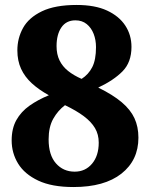

<svg xmlns="http://www.w3.org/2000/svg" viewBox="-20 -744 604 774"><path d="M276 10Q189 10 134 -16Q79 -42 53 -84.5Q27 -127 27 -178Q27 -226 46 -260Q65 -294 99 -318Q133 -342 177 -360Q137 -382 108.5 -408Q80 -434 65 -466.5Q50 -499 50 -541Q50 -590 73 -631.5Q96 -673 149 -698.5Q202 -724 289 -724Q363 -724 411.5 -701.5Q460 -679 485 -641Q510 -603 510 -555Q510 -493 474 -456.5Q438 -420 376 -391Q435 -362 470.5 -332Q506 -302 522 -267.5Q538 -233 538 -189Q538 -98 469.5 -44Q401 10 276 10ZM281 -52Q324 -52 351 -84Q378 -116 378 -169Q378 -202 363 -227.5Q348 -253 318 -275.5Q288 -298 242 -320Q213 -298 194.5 -265Q176 -232 176 -182Q176 -119 205.5 -85.5Q235 -52 281 -52ZM309 -426Q337 -444 352 -473.5Q367 -503 367 -554Q367 -583 357.5 -607.5Q348 -632 329.5 -647Q311 -662 284 -662Q247 -662 227.5 -633.5Q208 -605 208 -558Q208 -525 220 -500.5Q232 -476 254.5 -458Q277 -440 309 -426Z"/></svg>

Font: Noto Serif Tibetan ExtraBold
Style: Regular
Weight: 800
Version: Version 2.103